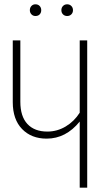

<svg xmlns="http://www.w3.org/2000/svg" viewBox="-20 -869 520 889"><path d="M144 -794.9Q132.8 -794.9 125.5 -802.7Q118.2 -810.5 118.2 -821.8Q118.2 -833.5 125.5 -841.3Q132.8 -849.1 144 -849.1Q156.2 -849.1 163.6 -841.3Q170.9 -833.5 170.9 -821.8Q170.9 -810.1 163.8 -802.5Q156.7 -794.9 144 -794.9ZM310.3 -802.5Q302.7 -794.9 291 -794.9Q279.3 -794.9 271.7 -802.5Q264.2 -810.1 264.2 -821.8Q264.2 -833.5 271.7 -841.3Q279.3 -849.1 291 -849.1Q302.7 -849.1 310.3 -841.3Q317.9 -833.5 317.9 -821.8Q317.9 -810.1 310.3 -802.5ZM349.1 -682.1H383.8V0H349.1V-306.2Q285.2 -227.1 195.8 -227.1Q125.5 -227.1 82.3 -271.5Q39.1 -315.9 39.1 -396V-682.1H74.2V-397.9Q74.2 -330.1 106.9 -294.9Q139.6 -259.8 199.2 -259.8Q244.6 -259.8 284.2 -283.4Q323.7 -307.1 349.1 -347.2Z"/></svg>

Font: Fira Sans Compressed UltraLight
Style: Regular
Weight: 200
Width: 1
Designer: Carrois Corporate & Edenspiekermann AG
Foundry: Carrois Corporate GbR & Edenspiekermann AG
Version: Version 4.203;PS 004.203;hotconv 1.0.88;makeotf.lib2.5.64775